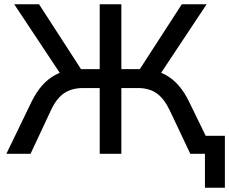

<svg xmlns="http://www.w3.org/2000/svg" viewBox="-20 -725 1080 905"><path d="M946 160V0H896V-85H1040V160ZM10 0 130 -248Q152 -292 179 -322.5Q206 -353 240 -371.5Q274 -390 315 -395L274 -363L47 -705H164L373 -382L350 -399H450V-705H552V-399H652L628 -382L837 -705H954L727 -363L687 -395Q728 -390 761.5 -371.5Q795 -353 822 -322Q849 -291 870 -248L991 0H877L780 -205Q753 -261 718 -285.5Q683 -310 630 -310H552V0H450V-310H372Q318 -310 282 -285.5Q246 -261 220 -205L124 0Z"/></svg>

Font: Nunito Sans 11pt SemiBold
Style: Regular
Weight: 600
Version: Version 3.101;gftools[0.9.27]